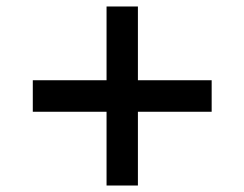

<svg xmlns="http://www.w3.org/2000/svg" viewBox="-20 -575 746 586"><path d="M400.9 -555.2V-330.1H626V-233.9H400.9V-8.8H305.2V-233.9H80.1V-330.1H305.2V-555.2Z"/></svg>

Font: Aldrich
Style: Regular
Weight: 400
Designer: Matthew Desmond
Foundry: Matthew Desmond
Version: Version 1.002 2011